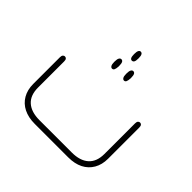

<svg xmlns="http://www.w3.org/2000/svg" viewBox="-157 -801 967 967"><g transform="rotate(45 326.5 -317.5)"><path d="M313 -605Q313 -620 317 -627.5Q321 -635 328 -635Q336 -635 340 -627.5Q344 -620 344 -605V-601Q344 -585 340 -578Q336 -571 328 -571Q321 -571 317 -578Q313 -585 313 -601ZM286 -472Q279 -472 274.5 -479.5Q270 -487 270 -503V-507Q270 -524 274.5 -531.5Q279 -539 286 -539Q294 -539 298 -531.5Q302 -524 302 -507V-503Q301 -487 297.5 -479.5Q294 -472 286 -472ZM371 -472Q364 -472 359.5 -479.5Q355 -487 355 -503V-507Q355 -524 359.5 -531.5Q364 -539 371 -539Q379 -539 383 -531.5Q387 -524 387 -507V-503Q386 -487 382.5 -479.5Q379 -472 371 -472ZM446 0H208Q162 0 129 -16.5Q96 -33 78 -64Q60 -95 60 -137V-327Q60 -338 64.5 -343Q69 -348 75 -348Q82 -348 86 -343Q90 -338 90 -327V-141Q90 -86 121.5 -58Q153 -30 211 -30H442Q500 -30 531.5 -58Q563 -86 563 -141V-359Q563 -370 567.5 -375Q572 -380 578 -380Q585 -380 589 -375Q593 -370 593 -359V-137Q593 -95 575 -64Q557 -33 524.5 -16.5Q492 0 446 0Z"/></g></svg>

Font: Beiruti ExtraLight
Style: Regular
Weight: 250
Designer: Arlette Boutros
Foundry: Boutros
Version: Version 1.41